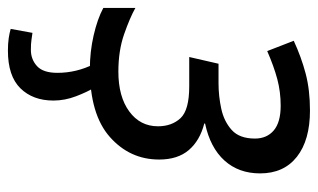

<svg xmlns="http://www.w3.org/2000/svg" viewBox="-180 -407 803 485"><g transform="rotate(90 221.5 -164.5)"><path d="M153 10Q110 10 68.5 0.5Q27 -9 -1 -24V-105Q24 -91 65.5 -76.5Q107 -62 160 -62Q223 -62 260.5 -89.5Q298 -117 298 -162Q298 -197 277.5 -219Q257 -241 197 -241H123L140 -315H189Q222 -315 254 -322Q286 -329 307.5 -348.5Q329 -368 329 -407Q329 -437 308.5 -454.5Q288 -472 246 -472Q211 -472 179 -463.5Q147 -455 108 -438L82 -505Q123 -524 164.5 -535Q206 -546 258 -546Q333 -546 375 -513Q417 -480 417 -420Q417 -366 384.5 -330Q352 -294 291 -281V-279Q334 -268 358 -240Q382 -212 382 -165Q382 -91 325 -40.5Q268 10 153 10ZM107 217Q89 217 75.5 215Q62 213 52 210L62 155Q70 156 79.5 157.5Q89 159 105 159Q129 159 146 143.5Q163 128 163 92Q163 44 141 0H201Q211 16 222 44.5Q233 73 233 102Q233 154 202 185.5Q171 217 107 217Z"/></g></svg>

Font: BC Sans
Style: Italic
Weight: 400
Italic angle: -12°
Designer: Monotype Design Team
Designer: Province of B.C.
Foundry: Monotype Imaging Inc.
Version: Version 2.000;GOOG;noto-source:20170915:90ef993387c0